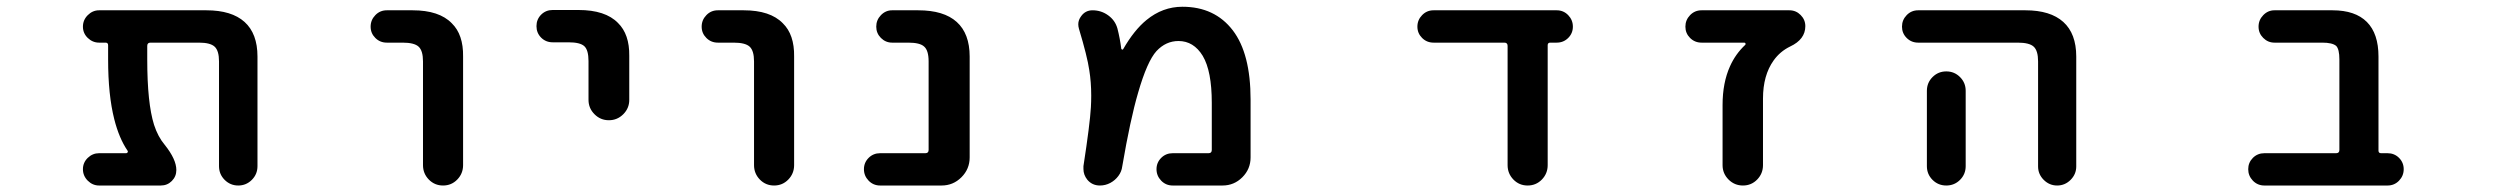

<svg xmlns="http://www.w3.org/2000/svg" viewBox="-20 -579 7540 580"><path d="M641.6 -77.1V-393.6Q641.6 -425.8 628.4 -438Q615.2 -450.2 581.1 -450.2H434.6Q424.8 -450.2 424.8 -440.4V-399.4Q424.8 -267.6 445.3 -202.1Q457 -166 477.5 -141.6Q512.7 -97.7 512.7 -65.4Q512.7 -45.9 499 -32.2Q485.4 -18.6 465.8 -18.6H279.3Q259.8 -18.6 245.1 -33.2Q230.5 -47.9 230.5 -67.9Q230.5 -87.9 245.1 -102.1Q259.8 -116.2 279.3 -116.2H361.3Q364.3 -116.2 365.7 -119.1Q367.2 -122.1 365.2 -124Q339.8 -161.1 325.2 -218.8Q306.6 -292 306.6 -399.4V-442.4Q306.6 -450.2 298.8 -450.2H279.3Q259.8 -450.2 245.1 -464.4Q230.5 -478.5 230.5 -498.5Q230.5 -518.6 245.1 -533.2Q259.8 -547.9 279.3 -547.9H603.5Q679.7 -547.9 718.8 -512.7Q757.8 -477.5 757.8 -408.2V-77.1Q757.8 -52.7 740.7 -35.6Q723.6 -18.6 699.7 -18.6Q675.8 -18.6 658.7 -35.6Q641.6 -52.7 641.6 -77.1Z M1257.8 -80.1V-393.6Q1257.8 -425.8 1244.6 -438Q1231.4 -450.2 1196.3 -450.2H1148.4Q1127.9 -450.2 1113.8 -464.4Q1099.6 -478.5 1099.6 -498.5Q1099.6 -518.6 1113.8 -533.2Q1127.9 -547.9 1148.4 -547.9H1226.6Q1306.6 -547.9 1344.7 -508.8Q1379.9 -474.6 1378.9 -408.2V-80.1Q1378.9 -54.7 1361.3 -36.6Q1343.8 -18.6 1318.4 -18.6Q1293 -18.6 1275.4 -36.6Q1257.8 -54.7 1257.8 -80.1Z M1757.8 -277.3V-394.5Q1757.8 -427.7 1745.1 -439.5Q1732.4 -451.2 1697.3 -451.2H1649.4Q1628.9 -451.2 1614.7 -465.3Q1600.6 -479.5 1600.6 -500Q1600.6 -520.5 1614.7 -534.7Q1628.9 -548.8 1649.4 -548.8H1727.5Q1808.6 -548.8 1846.7 -509.8Q1881.8 -475.6 1880.9 -410.2V-277.3Q1880.9 -252 1862.8 -233.9Q1844.7 -215.8 1819.3 -215.8Q1793.9 -215.8 1775.9 -233.9Q1757.8 -252 1757.8 -277.3Z M2257.8 -80.1V-393.6Q2257.8 -425.8 2244.6 -438Q2231.4 -450.2 2196.3 -450.2H2148.4Q2127.9 -450.2 2113.8 -464.4Q2099.6 -478.5 2099.6 -498.5Q2099.6 -518.6 2113.8 -533.2Q2127.9 -547.9 2148.4 -547.9H2226.6Q2306.6 -547.9 2344.7 -508.8Q2379.9 -474.6 2378.9 -408.2V-80.1Q2378.9 -54.7 2361.3 -36.6Q2343.8 -18.6 2318.4 -18.6Q2293 -18.6 2275.4 -36.6Q2257.8 -54.7 2257.8 -80.1Z M2638.7 -18.6Q2618.2 -18.6 2604 -33.2Q2589.8 -47.9 2589.8 -67.9Q2589.8 -87.9 2604 -102.1Q2618.2 -116.2 2638.7 -116.2H2775.4Q2785.2 -116.2 2785.2 -126V-393.6Q2785.2 -426.8 2771.5 -438.5Q2758.8 -450.2 2723.6 -450.2H2674.8Q2655.3 -450.2 2641.1 -464.4Q2627 -478.5 2627 -498.5Q2627 -518.6 2641.1 -533.2Q2655.3 -547.9 2674.8 -547.9H2753.9Q2831.1 -547.9 2870.1 -512.7Q2909.2 -477.5 2909.2 -408.2V-103.5Q2909.2 -68.4 2884.3 -43.5Q2859.4 -18.6 2824.2 -18.6Z M3522.5 -18.6Q3502 -18.6 3487.8 -33.2Q3473.6 -47.9 3473.6 -67.9Q3473.6 -87.9 3487.8 -102.1Q3502 -116.2 3522.5 -116.2H3630.9Q3640.6 -116.2 3640.6 -126V-268.6Q3640.6 -364.3 3613.3 -410.2Q3585.9 -455.1 3540 -455.1Q3502 -455.1 3473.6 -424.8Q3445.3 -393.6 3418 -298.8Q3394.5 -218.8 3370.1 -76.2Q3368.2 -60.5 3358.4 -47.4Q3348.6 -34.2 3334 -26.4Q3319.3 -18.6 3302.7 -18.6Q3279.3 -18.6 3264.6 -36.1Q3252.9 -50.8 3252.9 -68.4Q3252.9 -72.3 3252.9 -77.1Q3272.5 -204.1 3275.4 -254.9Q3276.4 -272.5 3276.4 -290Q3276.4 -331.1 3270.5 -367.2Q3264.6 -408.2 3239.3 -492.2Q3237.3 -499 3237.3 -505.9Q3237.3 -518.6 3246.1 -530.3Q3258.8 -547.9 3280.3 -547.9Q3306.6 -547.9 3327.6 -532.7Q3348.6 -517.6 3355.5 -493.2Q3363.3 -462.9 3367.2 -431.6Q3368.2 -429.7 3370.1 -429.2Q3372.1 -428.7 3373 -430.7Q3406.2 -488.3 3443.4 -518.6Q3492.2 -558.6 3551.8 -558.6Q3649.4 -558.6 3704.1 -487.3Q3757.8 -417 3757.8 -278.3V-103.5Q3757.8 -68.4 3732.9 -43.5Q3708 -18.6 3672.9 -18.6Z M4534.2 -80.1V-440.4Q4534.2 -450.2 4524.4 -450.2H4310.5Q4290 -450.2 4275.9 -464.4Q4261.7 -478.5 4261.7 -498.5Q4261.7 -518.6 4275.9 -533.2Q4290 -547.9 4310.5 -547.9H4682.6Q4703.1 -547.9 4717.3 -533.2Q4731.4 -518.6 4731.4 -498.5Q4731.4 -478.5 4717.3 -464.4Q4703.1 -450.2 4682.6 -450.2H4663.1Q4655.3 -450.2 4655.3 -442.4V-80.1Q4655.3 -54.7 4637.7 -36.6Q4620.1 -18.6 4594.7 -18.6Q4569.3 -18.6 4551.8 -36.6Q4534.2 -54.7 4534.2 -80.1Z M5183.6 -80.1V-261.7Q5183.6 -329.1 5206.1 -378.9Q5222.7 -416 5252 -443.4Q5253.9 -445.3 5252.9 -447.8Q5252 -450.2 5249 -450.2H5120.1Q5099.6 -450.2 5085.4 -464.4Q5071.3 -478.5 5071.3 -498.5Q5071.3 -518.6 5085.4 -533.2Q5099.6 -547.9 5120.1 -547.9H5385.7Q5405.3 -547.9 5419.4 -533.7Q5433.6 -519.5 5433.6 -500Q5433.6 -460 5387.7 -438.5Q5357.4 -423.8 5337.9 -396.5Q5305.7 -351.6 5305.7 -281.2V-80.1Q5305.7 -54.7 5288.1 -36.6Q5270.5 -18.6 5245.1 -18.6Q5219.7 -18.6 5201.7 -36.6Q5183.6 -54.7 5183.6 -80.1Z M6136.7 -76.2V-393.6Q6136.7 -425.8 6123.5 -438Q6110.4 -450.2 6075.2 -450.2H5774.4Q5753.9 -450.2 5739.7 -464.4Q5725.6 -478.5 5725.6 -498.5Q5725.6 -518.6 5739.7 -533.2Q5753.9 -547.9 5774.4 -547.9H6098.6Q6173.8 -547.9 6212.9 -512.7Q6252 -477.5 6252 -408.2V-76.2Q6252 -52.7 6234.9 -35.6Q6217.8 -18.6 6194.3 -18.6Q6170.9 -18.6 6153.8 -35.6Q6136.7 -52.7 6136.7 -76.2ZM5800.8 -77.1V-304.7Q5800.8 -329.1 5817.9 -346.2Q5835 -363.3 5859.4 -363.3Q5883.8 -363.3 5900.9 -346.2Q5918 -329.1 5918 -304.7V-77.1Q5918 -52.7 5900.9 -35.6Q5883.8 -18.6 5859.4 -18.6Q5835 -18.6 5817.9 -35.6Q5800.8 -52.7 5800.8 -77.1Z M6820.3 -18.6Q6799.8 -18.6 6785.6 -33.2Q6771.5 -47.9 6771.5 -67.9Q6771.5 -87.9 6785.6 -102.1Q6799.8 -116.2 6820.3 -116.2H7037.1Q7046.9 -116.2 7046.9 -126V-399.4Q7046.9 -430.7 7037.1 -440.4Q7025.4 -450.2 6995.1 -450.2H6850.6Q6831.1 -450.2 6816.9 -464.4Q6802.7 -478.5 6802.7 -498.5Q6802.7 -518.6 6816.9 -533.2Q6831.1 -547.9 6850.6 -547.9H7026.4Q7094.7 -547.9 7129.9 -512.7Q7165 -477.5 7165 -408.2V-124Q7165 -116.2 7172.9 -116.2H7192.4Q7212.9 -116.2 7227.1 -102.1Q7241.2 -87.9 7241.2 -67.9Q7241.2 -47.9 7227.1 -33.2Q7212.9 -18.6 7192.4 -18.6Z"/></svg>

Font: Rounded-X Mgen+ 2m medium
Style: Regular
Weight: 500
Designer: [Source Han Sans]
Ryoko NISHIZUKA  (kana & ideographs); Paul D. Hunt (Latin, Greek & Cyrillic); Wenlong ZHANG  (bopomofo
Version: Version 1.059.20150602